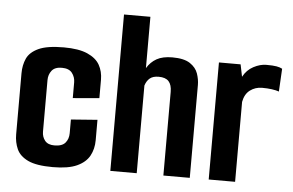

<svg xmlns="http://www.w3.org/2000/svg" viewBox="-47 -695 1171 768"><g transform="rotate(5 538.5 -311.5)"><path d="M190 5Q124 5 90.5 -11Q57 -27 45 -54Q33 -81 33 -113V-358Q33 -391 45 -417.5Q57 -444 91.5 -460Q126 -476 193 -476Q253 -476 288 -460.5Q323 -445 337.5 -419Q352 -393 352 -360V-286L246 -277V-340Q246 -361 233.5 -377.5Q221 -394 192 -394Q164 -394 151.5 -378Q139 -362 139 -340V-133Q139 -112 151 -97Q163 -82 189 -82Q220 -82 233 -97.5Q246 -113 246 -136V-191L352 -199V-117Q352 -82 337 -54.5Q322 -27 287 -11Q252 5 190 5Z M421 -628H527V-422Q542 -447 566 -460.5Q590 -474 629 -474Q676 -474 700 -458Q724 -442 732 -418.5Q740 -395 740 -373V0H634V-336Q634 -364 621.5 -378Q609 -392 581 -392Q558 -392 545.5 -381.5Q533 -371 527 -352V0H421Z M816 0V-470H903L913 -421Q928 -449 954.5 -463Q981 -477 1006 -477Q1033 -477 1047 -474.5Q1061 -472 1070 -467L1065 -375Q1054 -379 1036.5 -381.5Q1019 -384 997 -384Q970 -384 949 -368.5Q928 -353 922 -321V0Z"/></g></svg>

Font: Smooch Sans Thin
Style: Bold
Weight: 700
Version: Version 1.010